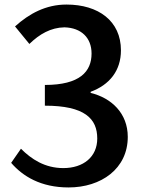

<svg xmlns="http://www.w3.org/2000/svg" viewBox="-20 -778 644 843"><path d="M29 -63C80 -4 159 45 281 45C424 45 541 -37 541 -177C541 -281 469 -348 378 -370V-375C460 -405 511 -467 511 -557C511 -686 412 -758 272 -758C181 -758 108 -718 46 -662L109 -585C153 -628 203 -657 263 -658C337 -656 382 -612 382 -543C382 -464 331 -405 177 -405V-314C352 -314 407 -257 407 -170C407 -89 346 -40 258 -40C177 -40 118 -79 72 -125Z"/></svg>

Font: GenEiGothic-pro-SemiBold
Style: Regular
Weight: 500
Designer: Ryoko NISHIZUKA (kana & ideographs); Paul D. Hunt (Latin, Greek & Cyrillic); Wenlong ZHANG (bopomofo); Sandoll Communica
Foundry: Adobe Systems Incorporated; o_tamon
Version: Version 1.000.140830